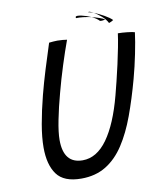

<svg xmlns="http://www.w3.org/2000/svg" viewBox="-89 -868 816 961"><g transform="rotate(-10 319.0 -388.0)"><path d="M247 19.5Q158.5 19.5 122.8 -29.5Q87 -78.5 87 -166Q87 -217.5 98.5 -283.5Q110 -349.5 129.5 -425.5Q145 -485.5 164.8 -549.8Q184.5 -614 205.5 -678.5Q215.5 -679.5 226.2 -680.5Q237 -681.5 247.5 -681.5Q262 -681.5 274.8 -680.2Q287.5 -679 296.5 -677.5Q276.5 -623 255 -555.5Q233.5 -488 216 -421.5Q197 -352 184.8 -290Q172.5 -228 172.5 -189.5Q172.5 -69.5 269.5 -69.5Q341 -69.5 395.5 -145.2Q450 -221 487 -362Q494.5 -390.5 504.2 -429.8Q514 -469 523.5 -512Q533 -555 540.8 -594.8Q548.5 -634.5 552.5 -665Q573.5 -665 600.5 -662Q627.5 -659 637.5 -655.5Q632 -611 619.2 -548.2Q606.5 -485.5 590.5 -426.5Q564 -329 534 -247.2Q504 -165.5 465 -105.8Q426 -46 372.8 -13.2Q319.5 19.5 247 19.5ZM541 -734.5Q531 -728 525 -726Q519 -724 518 -723.5Q508.5 -743 488.8 -760Q469 -777 452 -786.5Q435.5 -793 423.5 -795Q425.5 -796 425.2 -795.5Q425 -795 427.5 -796Q432.5 -797.5 452 -786.5Q476.5 -777 502.5 -762.2Q528.5 -747.5 541 -734.5ZM502 -744.5Q490.5 -740.5 483.8 -741Q477 -741.5 475.5 -741.5Q468.5 -749 458.8 -755.5Q449 -762 437.5 -767.5Q416.5 -772 395.8 -774.5Q375 -777 360 -776Q359.5 -776 358.8 -779Q358 -782 360.5 -784.5Q366 -788.5 389.8 -783.5Q413.5 -778.5 437.5 -767.5Q457.5 -762.5 475 -756.5Q492.5 -750.5 502 -744.5Z"/></g></svg>

Font: Grandstander Light
Style: Italic
Weight: 300
Italic angle: -15°
Designer: Tyler Finck
Foundry: Etcetera Type Co
Version: Version 1.200; ttfautohint (v1.8.3)